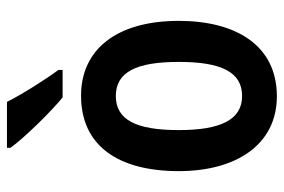

<svg xmlns="http://www.w3.org/2000/svg" viewBox="-152 -654 816 552"><g transform="rotate(-90 256.0 -378.0)"><path d="M239 -766H107V-756C134 -718 211 -639 252 -606H331V-618C305 -653 261 -722 239 -766ZM472 -272C472 -454 387 -553 257 -553C112 -553 40 -445 40 -272C40 -106 117 10 255 10C402 10 472 -108 472 -272ZM158 -272C158 -394 187 -453 256 -453C325 -453 354 -394 354 -272C354 -150 325 -90 256 -90C188 -90 158 -151 158 -272Z"/></g></svg>

Font: Noto Sans Gujarati UI Condensed SemiBold
Style: Regular
Weight: 600
Width: 3
Designer: Jelle Bosma - Monotype Design Team, Universal Thirst
Foundry: Monotype Imaging Inc.
Version: Version 2.106